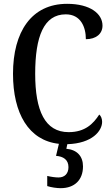

<svg xmlns="http://www.w3.org/2000/svg" viewBox="-20 -744 588 1004"><path d="M297 240C370 240 414 197 414 126C414 73 383 39 327 34L332 10C463 6 514 -60 514 -107C514 -123 508 -138 499 -145C468 -97 425 -53 339 -53C215 -53 164 -165 164 -358C164 -553 209 -669 324 -669C402 -669 429 -603 429 -539C482 -539 516 -567 516 -610C516 -672 452 -724 331 -724C144 -724 48 -577 48 -358C48 -151 130 -9 288 8L273 71C311 74 338 91 338 130C338 164 318 184 286 184C270 184 248 181 227 176V229C248 236 278 240 297 240Z"/></svg>

Font: Noto Serif Ethiopic Condensed Medium
Style: Regular
Weight: 500
Width: 3
Designer: Monotype Design Team
Foundry: Monotype Imaging Inc.
Version: Version 2.102